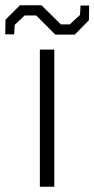

<svg xmlns="http://www.w3.org/2000/svg" viewBox="-64 -712 360 732"><path d="M147 -580 74 -653H30L-8 -617L-10 -581H-44L-43 -637L12 -692H94L168 -619H202L241 -655L243 -691H276L275 -635L221 -580ZM88 0V-523H143V0Z"/></svg>

Font: Tomorrow Light
Style: Regular
Weight: 300
Designer: Tony de Marco, Monica Rizzolli
Foundry: Just in Type
Version: Version 2.002